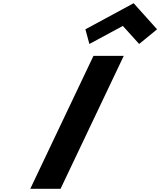

<svg xmlns="http://www.w3.org/2000/svg" viewBox="-20 -1172 995 1192"><path d="M510.2 -990 534.9 -899 742.7 -1011 843.9 -899 955.2 -990 809.7 -1152ZM748.2 -825H560.2L168 0H356Z"/></svg>

Font: Hussar
Style: BdSuprExtOblFive
Weight: 700
Foundry: Cannot Into Space Fonts
Version: Version 2.00